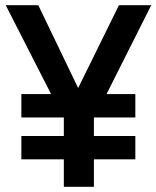

<svg xmlns="http://www.w3.org/2000/svg" viewBox="-20 -717 600 737"><path d="M225 0V-105.5H62V-195H225V-266H62V-356H176L2 -697H127L280 -379L436.5 -697H560.5L389 -356H499.5V-266H340.5V-195H499.5V-105.5H340.5V0Z"/></svg>

Font: HK Grotesk SemiBold
Style: Regular
Weight: 600
Designer: Alfredo Marco Pradil
Foundry: Hanken Design Co.
Version: Version 3.001;FEAKit 1.0